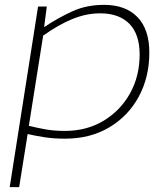

<svg xmlns="http://www.w3.org/2000/svg" viewBox="-20 -562 678 792"><path d="M20 210 137 -535H173L162 -450Q222 -490 280 -516Q338 -542 409 -542Q498 -542 547 -491.5Q596 -441 596 -345Q596 -244 552.5 -163.5Q509 -83 430.5 -36.5Q352 10 249 10Q201 10 163 4Q125 -2 94 -9L59 210ZM248 -22Q338 -22 407.5 -64Q477 -106 516.5 -177Q556 -248 556 -337Q556 -421 513.5 -464Q471 -507 393 -507Q336 -507 278.5 -483.5Q221 -460 158 -415L99 -43Q127 -36 164 -29Q201 -22 248 -22Z"/></svg>

Font: Georama Extended ExtraLight
Style: Italic
Weight: 200
Width: 7
Italic angle: -9°
Designer: Jean-Baptiste Levee
Foundry: Production Type
Version: Version 1.000